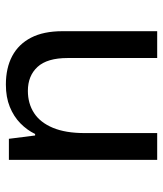

<svg xmlns="http://www.w3.org/2000/svg" viewBox="28 -570 542 637"><g transform="rotate(-90 298.5 -251.0)"><path d="M87 0V-492H157L168 -405H173Q186 -432 208.5 -454Q231 -476 263 -489Q295 -502 337 -502Q392 -502 431.5 -481Q471 -460 492.5 -418.5Q514 -377 514 -314V0H425V-297Q425 -365 395.5 -397Q366 -429 316 -429Q274 -429 242.5 -408.5Q211 -388 193.5 -346Q176 -304 176 -241V0Z"/></g></svg>

Font: Noto Sans Armenian
Style: Regular
Weight: 400
Designer: Monotype Design Team
Foundry: Monotype Imaging Inc.
Version: Version 2.007